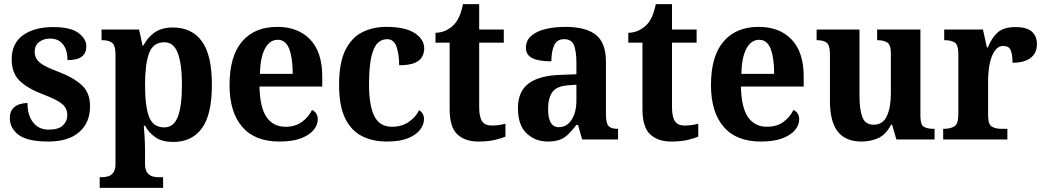

<svg xmlns="http://www.w3.org/2000/svg" viewBox="-20 -680 5089 936"><path d="M216 10Q115 10 71.5 -22Q28 -54 28 -104Q28 -134 42 -150Q56 -166 76 -172Q96 -178 114 -178Q114 -117 142 -82.5Q170 -48 217 -48Q265 -48 286.5 -68.5Q308 -89 308 -119Q308 -152 283 -173Q258 -194 195 -218Q117 -247 77 -285Q37 -323 37 -391Q37 -469 92.5 -508.5Q148 -548 238 -548Q325 -548 363 -519Q401 -490 401 -454Q401 -422 379.5 -404.5Q358 -387 309 -387Q309 -437 286.5 -464.5Q264 -492 224 -492Q193 -492 171 -475.5Q149 -459 149 -428Q149 -406 160 -390Q171 -374 197.5 -359.5Q224 -345 272 -327Q338 -302 378.5 -265Q419 -228 419 -162Q419 -82 366 -36Q313 10 216 10Z M466 236V184H477Q490 184 505.5 180Q521 176 532 162Q543 148 543 119V-414Q543 -460 525.5 -472Q508 -484 482 -484H475V-536H658L675 -458H679Q699 -497 733.5 -521.5Q768 -546 822 -546Q915 -546 964 -479Q1013 -412 1013 -266Q1013 -122 964.5 -55Q916 12 824 12Q772 12 739.5 -9.5Q707 -31 687 -67H681Q683 -45 685 -10Q687 25 687 51V119Q687 148 698 162Q709 176 724 180Q739 184 752 184H775V236ZM781 -59Q827 -59 847 -111Q867 -163 867 -266Q867 -367 847 -420.5Q827 -474 782 -474Q726 -474 706.5 -420Q687 -366 687 -267Q687 -163 706.5 -111Q726 -59 781 -59Z M1342 10Q1222 10 1160.5 -62Q1099 -134 1099 -265Q1099 -406 1160 -477.5Q1221 -549 1332 -549Q1433 -549 1492 -487.5Q1551 -426 1551 -307V-258H1245Q1247 -156 1279.5 -109Q1312 -62 1372 -62Q1420 -62 1452.5 -86Q1485 -110 1501 -144Q1529 -131 1529 -98Q1529 -71 1509 -46.5Q1489 -22 1448 -6Q1407 10 1342 10ZM1407 -320Q1407 -397 1390 -441.5Q1373 -486 1334 -486Q1295 -486 1272 -443.5Q1249 -401 1247 -320Z M1866 10Q1797 10 1744.5 -16.5Q1692 -43 1662.5 -103.5Q1633 -164 1633 -266Q1633 -374 1663.5 -435.5Q1694 -497 1746 -523Q1798 -549 1863 -549Q1956 -549 2002 -518.5Q2048 -488 2048 -444Q2048 -422 2038 -403.5Q2028 -385 2002 -373.5Q1976 -362 1926 -362Q1926 -413 1913.5 -451Q1901 -489 1867 -489Q1840 -489 1820.5 -469.5Q1801 -450 1790 -401.5Q1779 -353 1779 -267Q1779 -165 1805 -113.5Q1831 -62 1891 -62Q1938 -62 1972.5 -85.5Q2007 -109 2023 -143Q2047 -128 2047 -99Q2047 -74 2029 -49Q2011 -24 1971 -7Q1931 10 1866 10Z M2312 10Q2247 10 2209.5 -25Q2172 -60 2172 -148V-472H2103V-520Q2134 -521 2157.5 -533.5Q2181 -546 2195 -562Q2209 -577 2219.5 -601Q2230 -625 2237 -660H2316V-536H2436V-472H2316V-157Q2316 -111 2330 -89.5Q2344 -68 2377 -68Q2396 -68 2412.5 -70.5Q2429 -73 2444 -77V-14Q2429 -7 2395 1.5Q2361 10 2312 10Z M2651 10Q2590 10 2547.5 -29.5Q2505 -69 2505 -153Q2505 -234 2557 -273Q2609 -312 2713 -315L2790 -318V-374Q2790 -426 2779 -457.5Q2768 -489 2730 -489Q2695 -489 2681.5 -459Q2668 -429 2668 -381Q2606 -381 2575 -396.5Q2544 -412 2544 -447Q2544 -483 2570 -505.5Q2596 -528 2639.5 -538.5Q2683 -549 2737 -549Q2835 -549 2884.5 -510.5Q2934 -472 2934 -378V-123Q2934 -81 2946 -66.5Q2958 -52 2990 -52H2993V0H2818L2798 -71H2790Q2769 -44 2751 -26Q2733 -8 2709.5 1Q2686 10 2651 10ZM2704 -60Q2743 -60 2766.5 -96Q2790 -132 2790 -191V-267L2749 -264Q2694 -260 2673 -231.5Q2652 -203 2652 -148Q2652 -60 2704 -60Z M3252 10Q3187 10 3149.5 -25Q3112 -60 3112 -148V-472H3043V-520Q3074 -521 3097.5 -533.5Q3121 -546 3135 -562Q3149 -577 3159.5 -601Q3170 -625 3177 -660H3256V-536H3376V-472H3256V-157Q3256 -111 3270 -89.5Q3284 -68 3317 -68Q3336 -68 3352.5 -70.5Q3369 -73 3384 -77V-14Q3369 -7 3335 1.5Q3301 10 3252 10Z M3689 10Q3569 10 3507.5 -62Q3446 -134 3446 -265Q3446 -406 3507 -477.5Q3568 -549 3679 -549Q3780 -549 3839 -487.5Q3898 -426 3898 -307V-258H3592Q3594 -156 3626.5 -109Q3659 -62 3719 -62Q3767 -62 3799.5 -86Q3832 -110 3848 -144Q3876 -131 3876 -98Q3876 -71 3856 -46.5Q3836 -22 3795 -6Q3754 10 3689 10ZM3754 -320Q3754 -397 3737 -441.5Q3720 -486 3681 -486Q3642 -486 3619 -443.5Q3596 -401 3594 -320Z M4179 10Q4103 10 4064.5 -38Q4026 -86 4026 -188V-414Q4026 -457 4011.5 -470.5Q3997 -484 3964 -484H3961V-536H4170V-213Q4170 -146 4184 -109Q4198 -72 4239 -72Q4284 -72 4303.5 -114Q4323 -156 4323 -226V-419Q4323 -463 4304.5 -473.5Q4286 -484 4259 -484H4256V-536H4467V-115Q4467 -71 4484.5 -61.5Q4502 -52 4529 -52H4536V0H4350L4329 -72H4324Q4298 -23 4261 -6.5Q4224 10 4179 10Z M4578 0V-52H4581Q4613 -52 4632.5 -64Q4652 -76 4652 -124V-416Q4652 -461 4634.5 -472.5Q4617 -484 4586 -484H4583V-536H4772L4791 -449H4796Q4815 -497 4844.5 -522.5Q4874 -548 4931 -548Q4985 -548 5010 -526Q5035 -504 5035 -465Q5035 -421 5004 -397.5Q4973 -374 4916 -374Q4916 -415 4907 -435.5Q4898 -456 4871 -456Q4849 -456 4834.5 -438.5Q4820 -421 4811.5 -394.5Q4803 -368 4800 -339Q4797 -310 4797 -287V-119Q4797 -74 4815 -63Q4833 -52 4861 -52H4891V0Z"/></svg>

Font: Noto Serif Thai SemiCondensed
Style: Bold
Weight: 700
Width: 4
Designer: Monotype Design Team
Foundry: Monotype Imaging Inc.
Version: Version 2.002; ttfautohint (v1.8.4.7-5d5b)